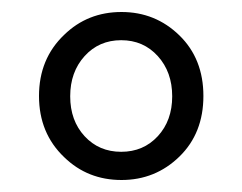

<svg xmlns="http://www.w3.org/2000/svg" viewBox="-20 -783 403 320"><path d="M87 -521Q45 -561 45 -623Q45 -685 87 -725Q126 -763 182.5 -763Q239 -763 279 -724Q319 -685 319 -623Q319 -561 279 -522Q239 -483 182.5 -483Q126 -483 87 -521ZM121 -556Q145 -530 182 -530Q219 -530 243 -556Q267 -582 267 -622.5Q267 -663 243 -689.5Q219 -716 182 -716Q145 -716 121 -689.5Q97 -663 97 -622.5Q97 -582 121 -556Z"/></svg>

Font: Resource Han Rounded KR Normal
Style: Regular
Weight: 350
Designer: Cyano Hao (round all glyphs); Ryoko NISHIZUKA 西塚涼子 (kana, bopomofo & ideographs); Paul D. Hunt (Latin, Greek & Cyrillic)
Foundry: Cyano Hao
Version: 0.990